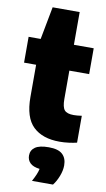

<svg xmlns="http://www.w3.org/2000/svg" viewBox="-107 -790 608 1098"><g transform="rotate(10 197.0 -241.0)"><path d="M278 10Q178.5 10 124.2 -42Q70 -94 70 -213V-400H0V-550H70L106 -740H263V-550H378V-400H263V-235Q263 -188.5 277.5 -171.2Q292 -154 331 -154Q341.5 -154 352.8 -155Q364 -156 378 -158V-2Q358 3 331.2 6.5Q304.5 10 278 10ZM162 258Q174.5 235 182 217.2Q189.5 199.5 193 183Q155 178.5 137.5 161.2Q120 144 120 118Q120 87 144.8 69.5Q169.5 52 224 52Q279 52 303.5 74.8Q328 97.5 328 139Q328 169 315 202.2Q302 235.5 284 258Z"/></g></svg>

Font: Encode Sans Condensed Condensed Black
Style: Regular
Weight: 900
Width: 3
Designer: Multiple Designers
Foundry: Impallari Type
Version: Version 3.000; ttfautohint (v1.8.3) -l 8 -r 50 -G 200 -x 14 